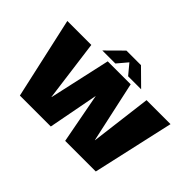

<svg xmlns="http://www.w3.org/2000/svg" viewBox="-135 -1027 1319 1319"><g transform="rotate(45 524.5 -368.0)"><path d="M153 0H453.5L523.5 -367L593 0H890.5L1023.5 -593H790.5L735 -148.5H733.5L636.5 -593H413.5L314.5 -147H313L254 -593H21ZM334.5 -619.5H461L523.5 -693.5L585 -619.5H711.5L593.5 -736H452Z"/></g></svg>

Font: Anybody Thin Black
Style: Regular
Weight: 900
Version: Version 1.113;gftools[0.9.25]